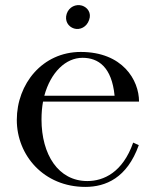

<svg xmlns="http://www.w3.org/2000/svg" viewBox="-20 -719 611 754"><path d="M315 15C395 15 479 -20 525 -149L503 -159C462 -42 387 -8 323 -8C209 -8 143 -112 143 -250C143 -275 145 -298 149 -320H526C526 -405 461 -515 297 -515C147 -515 46 -390 46 -248C46 -109 152 15 315 15ZM330 -641C340 -668 324 -690 302 -697C278 -704 251 -692 242 -665C233 -637 248 -614 271 -607C294 -600 321 -613 330 -641ZM154 -343C179 -435 238 -492 304 -492C366 -492 419 -456 430 -343Z"/></svg>

Font: Sprat
Style: Regular
Weight: 400
Designer: Ethan Nakache
Foundry: Collletttivo
Version: Version 2.000;Glyphs 3.2 (3217)